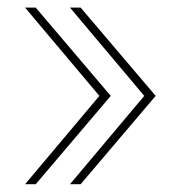

<svg xmlns="http://www.w3.org/2000/svg" viewBox="-20 -551 472 501"><path d="M45.4 -70.3 239.3 -300.8 45.4 -531.2H73.2L269 -300.8L73.2 -70.3ZM162.6 -70.3 356.4 -300.8 162.6 -531.2H190.4L386.2 -300.8L190.4 -70.3Z"/></svg>

Font: Inter 17pt Thin
Style: Regular
Weight: 250
Version: Version 4.001;git-66647c0bb